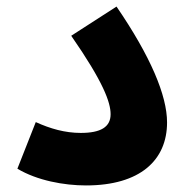

<svg xmlns="http://www.w3.org/2000/svg" viewBox="-20 -559 575 585"><path d="M33 -45C93 -9 175 6 242 6C407 6 489 -71 489 -186C489 -268 439 -387 335 -539L197 -450C295 -309 317 -247 317 -211C317 -172 287 -154 226 -154C178 -154 133 -167 89 -187Z"/></svg>

Font: Noto Sans Arabic UI XBd
Style: Regular
Weight: 800
Designer: Monotype Design Team, Nadine Chahine and Nizar Qandah
Foundry: Monotype Imaging Inc.
Version: Version 2.010